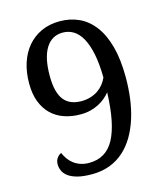

<svg xmlns="http://www.w3.org/2000/svg" viewBox="-110 -808 779 904"><g transform="rotate(-15 279.5 -356.5)"><path d="M228 -43.9Q311 -43.9 350.6 -118.2Q390.1 -192.4 395 -342.8Q384.3 -329.6 369.9 -317.4Q355.5 -305.2 337.2 -295.7Q318.8 -286.1 296.6 -280.5Q274.4 -274.9 248 -274.9Q204.6 -274.9 168.2 -287.6Q131.8 -300.3 105.7 -325.7Q79.6 -351.1 65.2 -389.2Q50.8 -427.2 50.8 -478Q50.8 -532.2 65.4 -577.4Q80.1 -622.6 107.7 -655Q135.3 -687.5 175 -705.8Q214.8 -724.1 265.1 -724.1Q315.9 -724.1 358.4 -704.6Q400.9 -685.1 432.1 -644Q463.4 -603 480.7 -539.6Q498 -476.1 498 -388.2Q498 -335.9 491.5 -285.9Q484.9 -235.8 470.9 -191.4Q457 -147 435.3 -109.9Q413.6 -72.8 383.5 -45.7Q353.5 -18.6 314.5 -3.7Q275.4 11.2 227.1 11.2Q184.6 11.2 156.5 3.7Q128.4 -3.9 112.1 -16.1Q95.7 -28.3 88.9 -43.9Q82 -59.6 82 -75.2Q82 -93.8 91.3 -106.4Q100.6 -119.1 111.8 -123Q118.7 -107.4 128.7 -93Q138.7 -78.6 153.1 -67.6Q167.5 -56.6 186 -50.3Q204.6 -43.9 228 -43.9ZM270 -334Q294.4 -334.5 314.7 -341.1Q335 -347.7 350.6 -358.6Q366.2 -369.6 377.7 -384.3Q389.2 -398.9 396 -415V-417Q395 -482.9 385.3 -530.5Q375.5 -578.1 358.4 -608.9Q341.3 -639.6 317.6 -654.3Q293.9 -668.9 265.1 -668.9Q211.9 -668.9 182.9 -622.6Q153.8 -576.2 153.8 -487.8Q153.8 -446.8 161.1 -417.5Q168.5 -388.2 183.1 -369.6Q197.8 -351.1 219.5 -342.5Q241.2 -334 270 -334Z"/></g></svg>

Font: Noto Serif Lao
Style: Regular
Weight: 400
Designer: Danh Hong
Foundry: Danh Hong
Version: Version 1.03 uh